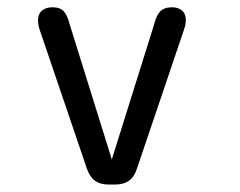

<svg xmlns="http://www.w3.org/2000/svg" viewBox="-20 -501 659 528"><path d="M279 6.5Q255 6.5 240.5 -4.5Q226 -15.5 218.5 -38.5L89 -419.5Q84.5 -433.5 84.5 -445Q84.5 -462.5 95.5 -471.8Q106.5 -481 124 -481Q145.5 -481 155.5 -469.8Q165.5 -458.5 171.5 -434.5L287.5 -62.5L404 -434.5Q409.5 -458 420.5 -469.5Q431.5 -481 453 -481Q470 -481 480.5 -472Q491 -463 491 -445.5Q491 -433.5 486 -419.5L357 -38.5Q350 -15.5 335.2 -4.5Q320.5 6.5 296.5 6.5Z"/></svg>

Font: Sono Monospace
Style: Regular
Weight: 400
Designer: Tyler Finck
Foundry: Tyler Finck
Version: Version 2.112